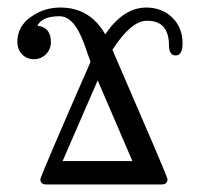

<svg xmlns="http://www.w3.org/2000/svg" viewBox="-20 -489 530 509"><path d="M464 -375C464 -430 423 -469 368 -469C327 -469 291 -445 259 -398C232 -445 193 -469 140 -469C111 -469 86 -461 63 -445C38 -428 26 -405 26 -378C26 -351 45 -332 70 -332C95 -332 115 -352 115 -377C115 -404 103 -418 79 -421C88 -438 108 -446 138 -446C159 -446 177 -430 192 -399C198 -388 207 -363 220 -325C131 -122 87 -18 87 -14C87 -5 92 0 103 0H408C419 0 424 -5 424 -14C424 -19 375 -133 278 -357C311 -408 341 -434 370 -434C409 -434 428 -412 428 -368C428 -351 434 -342 446 -342C458 -342 464 -353 464 -375ZM146 -62 239 -276 331 -62Z"/></svg>

Font: Veleka
Style: Regular
Weight: 400
Designer: Stefan Peev, Context Ltd, 2016; SIL International, 1997-2014.
Foundry: Stefan Peev, Context Ltd, 2016
Version: Version 1.000